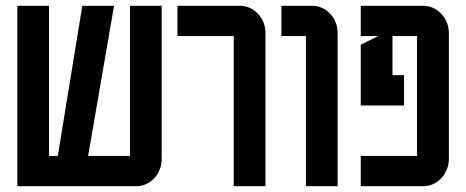

<svg xmlns="http://www.w3.org/2000/svg" viewBox="-20 -645 1614 665"><path d="M40 0V-625H149.9V-105H180.2L265.1 -625H375L285.2 -105H430.2V-625H540V-95.2Q540 -55.2 513.7 -27.3Q487.8 0 450.2 0Z M789.6 0V-520H594.7V-625H809.6Q847.2 -625 873 -597.7Q899.4 -569.8 899.4 -529.8V0Z M1039.6 0V-520H954.6V-625H1059.6Q1097.2 -625 1123 -597.7Q1149.4 -569.8 1149.4 -529.8V0Z M1229.5 -490.2 1289.6 -520H1229.5V-625H1444.3Q1481.9 -625 1507.8 -597.7Q1534.7 -569.3 1534.7 -529.8V-95.2Q1534.7 -55.7 1507.8 -27.3Q1481.9 0 1444.3 0H1229.5V-105H1424.3V-520H1339.4V-384.8H1379.4V-279.8H1229.5Z"/></svg>

Font: Horta
Style: Regular
Weight: 600
Width: 3
Version: Version 0.11